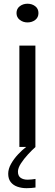

<svg xmlns="http://www.w3.org/2000/svg" viewBox="-20 -770 287 1006"><path d="M81.5 0V-531H165.5V0ZM166 167.5V212.5Q156.5 214 144 215Q131.5 216 119.5 216Q93 216 71 208.2Q49 200.5 36 183.8Q23 167 23 140.5Q23 115 37.8 88.8Q52.5 62.5 74.5 39Q96.5 15.5 117 0H166Q148 16 126.5 39.2Q105 62.5 89.5 86.5Q74 110.5 74 129.5Q74 151.5 88 161.5Q102 171.5 125 171.5Q135 171.5 146.2 170.2Q157.5 169 166 167.5ZM124 -652.5Q101 -652.5 83.8 -665.8Q66.5 -679 66.5 -701.5Q66.5 -724.5 83.8 -737.5Q101 -750.5 124 -750.5Q147.5 -750.5 164.5 -737.5Q181.5 -724.5 181.5 -701.5Q181.5 -678.5 164.5 -665.5Q147.5 -652.5 124 -652.5Z"/></svg>

Font: Epilogue
Style: Regular
Weight: 400
Designer: Tyler Finck
Foundry: Etcetera Type Co
Version: Version 2.112